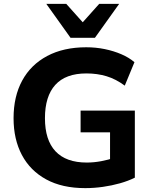

<svg xmlns="http://www.w3.org/2000/svg" viewBox="-20 -960 782 991"><path d="M420 11Q301 11 218.5 -34Q136 -79 93 -160Q50 -241 50 -350Q50 -462 94.5 -544Q139 -626 223.5 -671Q308 -716 425 -716Q475 -716 521 -706.5Q567 -697 606.5 -680Q646 -663 674 -639L624 -518Q578 -552 530 -566.5Q482 -581 426 -581Q319 -581 265.5 -522Q212 -463 212 -350Q212 -237 266.5 -179Q321 -121 428 -121Q464 -121 502 -128Q540 -135 577 -148L548 -85V-277H396V-389H676V-43Q642 -26 599.5 -14Q557 -2 511 4.5Q465 11 420 11ZM344 -765 219 -940H322L407 -845L492 -940H595L470 -765Z"/></svg>

Font: Nunito Sans 12pt ExtraLight 12pt ExtraBold
Style: Regular
Weight: 800
Version: Version 3.101;gftools[0.9.27]